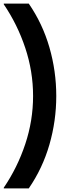

<svg xmlns="http://www.w3.org/2000/svg" viewBox="-20 -888 358 1068"><path d="M1 160V156Q77 44 120.5 -86.5Q164 -217 164 -354Q164 -491 120.5 -621.5Q77 -752 1 -864V-868H140Q217 -756 255 -624Q293 -492 293 -354Q293 -216 255 -84Q217 48 140 160Z"/></svg>

Font: Encode Sans Compressed
Style: ExtraBold
Weight: 800
Designer: Pablo Impallari, Andres Torresi
Foundry: Pablo Impallari, Andres Torresi
Version: Version 1.000; ttfautohint (v1.00) -l 8 -r 50 -G 200 -x 14 -